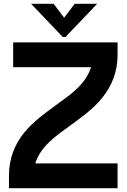

<svg xmlns="http://www.w3.org/2000/svg" viewBox="-20 -985 668 1006"><path d="M165 -129H596V1H27V-64C27 -151 54 -226 110 -294C157 -350 216 -392 273 -434C349 -489 429 -543 457 -633H49V-763H596V-698C596 -611 568 -536 512 -468C466 -412 406 -370 349 -328C273 -273 193 -219 165 -129ZM143 -965 309 -791H323L489 -965H371L316 -892L261 -965Z"/></svg>

Font: Swile Sans
Style: Bold
Weight: 700
Designer: Lord
Foundry: Lord
Version: Version 1.477;FEAKit 1.0